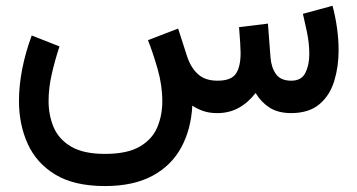

<svg xmlns="http://www.w3.org/2000/svg" viewBox="-20 -390 1232 662"><path d="M729 0Q700.7 0 679.7 -7.6Q658.7 -15.1 643.1 -25.9Q638.7 56.6 604.5 119.1Q570.3 181.6 504.9 216.6Q439.5 251.5 341.8 251.5Q236.3 251.5 171.1 212.2Q106 172.9 75.7 106.2Q45.4 39.6 45.4 -41.5Q45.4 -95.7 56.9 -153.6Q68.4 -211.4 89.4 -267.6L185.1 -230Q169.4 -182.6 158.4 -134.3Q147.5 -85.9 147.5 -42Q147.5 7.8 165.3 49.3Q183.1 90.8 225.6 115.7Q268.1 140.6 341.8 140.6Q418.5 140.6 461.4 115.7Q504.4 90.8 522 49.6Q539.6 8.3 539.6 -40.5Q539.6 -96.2 523.4 -152.3Q507.3 -208.5 490.2 -251.5L594.2 -291.5L625 -195.8Q637.7 -157.2 662.4 -134.5Q687 -111.8 730 -111.8Q776.9 -111.8 793.2 -135.7Q809.6 -159.7 809.6 -207.5Q809.6 -219.2 808.1 -243.2Q806.6 -267.1 804.2 -296.4L903.8 -308.6L912.6 -193.4Q915 -158.2 931.2 -135Q947.3 -111.8 984.4 -111.8Q1019.5 -111.8 1033 -138.9Q1046.4 -166 1046.4 -203.1Q1046.4 -242.2 1037.8 -282.2Q1029.3 -322.3 1024.4 -342.3L1126.5 -370.1Q1136.2 -334.5 1141.8 -294.7Q1147.5 -254.9 1147.5 -215.8Q1147.5 -159.7 1132.3 -110.4Q1117.2 -61 1081.5 -30.8Q1045.9 -0.5 984.9 0Q939 0 909.7 -18.8Q880.4 -37.6 861.3 -69.3Q835 -35.6 802.5 -17.8Q770 0 729 0Z"/></svg>

Font: Vazirmatn FD Medium
Style: Regular
Weight: 500
Designer: Saber Rastikerdar
Foundry: Saber Rastikerdar
Version: Version 33.003